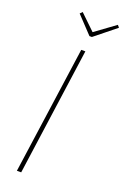

<svg xmlns="http://www.w3.org/2000/svg" viewBox="-164 -913 627 964"><g transform="rotate(20 149.5 -431.0)"><path d="M181 -681 86 0H63L159 -681ZM289 -862 299 -850 187 -760H174L89 -850L101 -862L182 -784Z"/></g></svg>

Font: Fira Sans Extra Condensed Thin
Style: Italic
Weight: 250
Width: 3
Italic angle: -8°
Designer: Carrois Corporate & Edenspiekermann AG
Foundry: Carrois Corporate GbR & Edenspiekermann AG
Version: Version 4.203